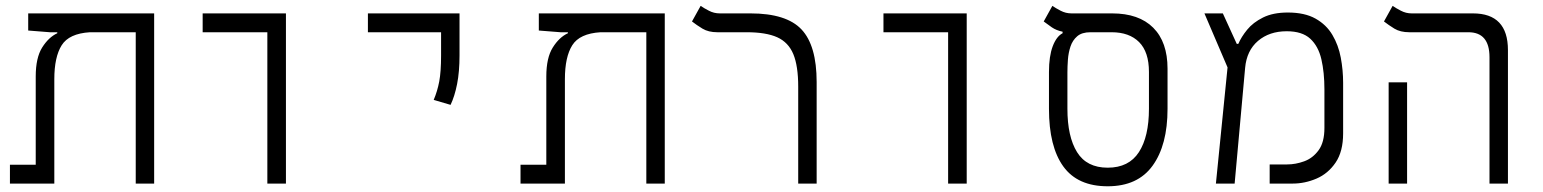

<svg xmlns="http://www.w3.org/2000/svg" viewBox="-20 -632 5313 661"><path d="M510.7 0H447.3V-521H289.6Q217.8 -516.6 192.4 -476.3Q167 -436 167 -359.4V0H14.2V-64.9H103V-368.7Q103 -433.1 125.2 -468.5Q147.5 -503.9 177.2 -517.6V-521H151.9L77.1 -526.9V-585.9H510.7Z M900.4 0V-521H677.7V-585.9H964.4V0Z M1531.2 -271 1473.1 -288.1Q1485.8 -317.9 1492.2 -351.6Q1498.5 -385.3 1498.5 -441.4V-521H1246.6V-585.9H1562V-441.4Q1562 -385.3 1553.7 -343Q1545.4 -300.8 1531.2 -271Z M2268.6 0H2205.1V-521H2047.4Q1975.6 -516.6 1950.2 -476.3Q1924.8 -436 1924.8 -359.4V0H1772V-64.9H1860.8V-368.7Q1860.8 -433.1 1883.1 -468.5Q1905.3 -503.9 1935.1 -517.6V-521H1909.7L1835 -526.9V-585.9H2268.6Z M2791.5 -349.6V0H2728V-334Q2728 -404.8 2711.2 -445.6Q2694.3 -486.3 2655.8 -503.7Q2617.2 -521 2550.8 -521H2449.7Q2418.9 -521 2398.4 -533.4Q2377.9 -545.9 2362.3 -558.1L2392.1 -611.8Q2403.3 -604 2420.7 -595Q2438 -585.9 2458 -585.9H2563.5Q2687.5 -585.9 2739.5 -530.5Q2791.5 -475.1 2791.5 -349.6Z M3244.1 0V-521H3021.5V-585.9H3308.1V0Z M3793.5 9.3Q3689.9 9.3 3640.6 -59.1Q3591.3 -127.4 3591.3 -257.3V-384.3Q3591.3 -438.5 3604.2 -472.7Q3617.2 -506.8 3638.2 -517.6V-522.9Q3616.7 -527.3 3601.3 -537.8Q3585.9 -548.3 3573.2 -558.1L3603 -611.8Q3614.3 -604 3631.6 -595Q3648.9 -585.9 3668.9 -585.9H3808.6Q3900.9 -585.9 3950.2 -536.6Q3999.5 -487.3 3999.5 -395.5V-257.3Q3999.5 -132.8 3948.2 -61.8Q3897 9.3 3793.5 9.3ZM3793.5 -54.7Q3866.2 -54.7 3900.9 -108.2Q3935.5 -161.6 3935.5 -257.8V-384.3Q3935.5 -453.1 3901.6 -487.1Q3867.7 -521 3807.1 -521H3733.9Q3704.6 -521 3688.5 -507.1Q3672.4 -493.2 3665.3 -471.7Q3658.2 -450.2 3656.5 -426.5Q3654.8 -402.8 3654.8 -382.8V-257.8Q3654.8 -161.6 3688 -108.2Q3721.2 -54.7 3793.5 -54.7Z M4166 0 4206.1 -399.9 4126.5 -585.9H4189.9L4237.8 -481H4243.2Q4253.4 -504.9 4273.7 -529.8Q4293.9 -554.7 4328.4 -571.8Q4362.8 -588.9 4413.6 -588.9Q4471.7 -588.9 4509 -567.9Q4546.4 -546.9 4567.1 -511.7Q4587.9 -476.6 4595.9 -433.6Q4604 -390.6 4604 -346.7V-172.9Q4604 -110.4 4578.1 -72.3Q4552.2 -34.2 4512.2 -17.1Q4472.2 0 4430.2 0H4351.1V-65.9H4411.1Q4440.4 -65.9 4470 -76.7Q4499.5 -87.4 4519.5 -114.7Q4539.6 -142.1 4539.6 -191.4V-324.2Q4539.6 -382.8 4529.1 -428Q4518.6 -473.1 4490.7 -498.8Q4462.9 -524.4 4409.7 -524.4Q4350.1 -524.4 4311 -491.2Q4272 -458 4266.6 -398.4L4230.5 0Z M5107.9 0V-435.1Q5107.9 -521 5035.2 -521H4832Q4800.8 -521 4780.5 -533.4Q4760.3 -545.9 4744.6 -558.1L4774.4 -611.8Q4785.6 -604 4803 -595Q4820.3 -585.9 4839.8 -585.9H5050.8Q5171.4 -585.9 5171.4 -459.5V0ZM4760.7 0V-348.6H4824.2V0Z"/></svg>

Font: Cascadia Code NF Light
Style: Regular
Weight: 300
Monospace: yes
Designer: Aaron Bell
Foundry: Saja Typeworks
Version: Version 2404.023; ttfautohint (v1.8.4)